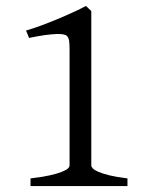

<svg xmlns="http://www.w3.org/2000/svg" viewBox="-20 -628 509 648"><path d="M83 0V-25.9Q121.1 -30.3 146.5 -35.9Q171.9 -41.5 187 -47.4Q202.1 -53.2 208.5 -58.8Q214.8 -64.5 214.8 -69.8V-459Q214.8 -478.5 213.4 -489.3Q211.9 -500 206.1 -506.8Q203.1 -509.8 194.8 -511.7Q186.5 -513.7 171.4 -513.2Q156.2 -512.7 133.3 -509.8Q110.4 -506.8 78.1 -500L67.9 -524.9Q88.4 -530.8 116.5 -541Q144.5 -551.3 173.3 -563.2Q202.1 -575.2 228 -587.2Q253.9 -599.1 270 -607.9L288.1 -590.8V-69.8Q288.1 -64.9 293.5 -59.3Q298.8 -53.7 312.5 -47.9Q326.2 -42 349.9 -36.1Q373.5 -30.3 410.2 -25.9V0Z"/></svg>

Font: Gentium Plus Cyr
Style: Regular
Weight: 400
Designer: J. Victor Gaultney, Annie Olsen, Iska Routamaa, Becca Hirsbrunner
Foundry: SIL International
Version: Version 5.000